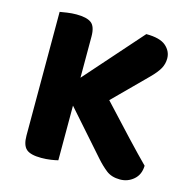

<svg xmlns="http://www.w3.org/2000/svg" viewBox="-95 -708 796 811"><g transform="rotate(15 303.0 -303.0)"><path d="M227 -1Q216 2 196 5Q176 8 154 8Q107 8 88.5 -8.5Q70 -25 70 -67V-608Q81 -610 101.5 -613Q122 -616 142 -616Q187 -616 207 -601Q227 -586 227 -542V-362L448 -612Q508 -612 534 -589.5Q560 -567 560 -535Q560 -511 548.5 -490.5Q537 -470 511 -444L369 -302Q438 -227 493.5 -168Q549 -109 585 -73Q584 -34 558.5 -12Q533 10 499 10Q462 10 438.5 -8.5Q415 -27 393 -52L227 -240V-1Z"/></g></svg>

Font: Baloo 2 Latin
Style: Bold
Weight: 400
Designer: Sarang Kulkarni and Ek Type
Foundry: Ek Type
Version: Version 1.001